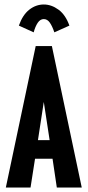

<svg xmlns="http://www.w3.org/2000/svg" viewBox="-20 -835 390 855"><path d="M233 0 214 -128H136L116 0H6L139 -630H211L344 0ZM175 -381 149 -211H201ZM130 -691 64 -721Q81 -769 110.5 -792Q140 -815 175 -815Q209 -815 240.5 -792Q272 -769 289 -721L222 -691Q213 -718 202 -734Q191 -750 175 -750Q159 -750 148 -733.5Q137 -717 130 -691Z"/></svg>

Font: Inconsolata ExtraCondensed Black
Style: Regular
Weight: 900
Width: 2
Monospace: yes
Designer: Raph Levien, Cyreal, Brenton Simpson
Foundry: Raph Levien, Cyreal, Google
Version: Version 3.001; ttfautohint (v1.8.2.53-6de2)